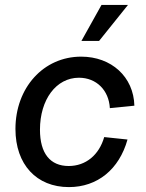

<svg xmlns="http://www.w3.org/2000/svg" viewBox="-20 -747 597 783"><path d="M261 16C377 16 466 -56 500 -178L405 -188C384 -115 330 -70 260 -70C185 -70 143 -121 143 -218C143 -341 209 -430 302 -430C373 -430 424 -379 428 -306L528 -316C525 -434 434 -516 311 -516C157 -516 43 -389 43 -221C43 -76 129 16 261 16ZM312 -580H384L502 -727H394Z"/></svg>

Font: Uncut Sans Medium Italic
Style: Regular
Weight: 500
Italic angle: -11°
Designer: Kasper Nordkvist
Foundry: UNCUT.wtf
Version: Version 1.304;Glyphs 3.2 (3246)